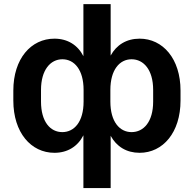

<svg xmlns="http://www.w3.org/2000/svg" viewBox="-20 -739 952 942"><path d="M522.9 183.6V-72.8C551.8 -19.5 601.1 10.7 665 10.7C779.3 10.7 865.7 -88.9 865.7 -245.6V-294.4C865.7 -451.2 778.8 -549.3 665 -549.3C600.6 -549.3 551.3 -518.6 522.9 -466.3V-718.8H389.2V-463.4C361.8 -517.6 312 -549.3 247.1 -549.3C132.3 -549.3 45.4 -451.2 45.4 -294.4V-245.6C45.4 -88.9 131.8 10.7 247.1 10.7C311.5 10.7 361.3 -20.5 389.2 -75.2V183.6ZM285.6 -90.8C227.1 -90.8 181.2 -141.1 181.2 -240.7V-297.9C181.2 -396 227.5 -448.2 286.1 -448.2C345.2 -448.2 390.1 -396 390.1 -297.9V-240.7C390.1 -141.1 344.2 -90.8 285.6 -90.8ZM625.5 -90.8C567.4 -90.8 521.5 -141.1 521.5 -240.7V-297.9C521.5 -396 566.4 -448.2 625.5 -448.2C685.1 -448.2 731.4 -396 731.4 -297.9V-240.7C731.4 -141.1 684.6 -90.8 625.5 -90.8Z"/></svg>

Font: Winston SemiBold
Style: Regular
Weight: 600
Designer: Vernon Adams, Kim Jin-seong, David Berlow, Cristiano Sobral
Foundry: The Winston Project Authors
Version: Version 3.004